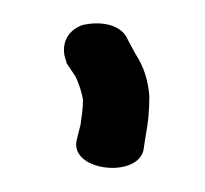

<svg xmlns="http://www.w3.org/2000/svg" viewBox="-20 -745 173 162"><path d="M103 -631C105 -641 106 -652 106 -663V-664C105 -676 102 -688 94 -700L86 -715C79 -725 64 -727 50 -724C35 -719 31 -705 36 -693V-692L44 -680C47 -673 49 -667 50 -661C50 -654 49 -647 48 -640L45 -628C37 -601 95 -594 101 -618Z"/></svg>

Font: Stray Cat
Style: BdExt
Weight: 700
Version: Version 1.0